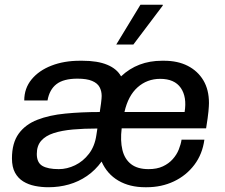

<svg xmlns="http://www.w3.org/2000/svg" viewBox="-20 -776 945 806"><path d="M183 10Q154.2 10 126.8 4.5Q99.2 -1 77.5 -14.4Q55.8 -27.8 43 -51.2Q30.2 -74.8 30.2 -111Q30.2 -176 58.5 -214.9Q86.8 -253.8 137 -273.2Q187.2 -292.8 254.2 -299.2Q321.2 -305.8 398.8 -305.8Q402.5 -329.2 404.1 -342.1Q405.8 -355 406.2 -361.8Q406.8 -368.5 406.8 -373.2Q406.8 -394 397.9 -410.4Q389 -426.8 366.9 -436.2Q344.8 -445.8 305 -445.8Q247 -445.8 217.2 -422.9Q187.5 -400 179.5 -354.2H81.8Q81.8 -405.2 112.5 -442.6Q143.2 -480 196 -500.5Q248.8 -521 314.8 -521H326.2Q389.5 -521 430.1 -504.1Q470.8 -487.2 488.2 -455.5Q557.8 -521 659.8 -521H669Q726.2 -521 768.2 -499.5Q810.2 -478 833.8 -438.6Q857.2 -399.2 857.2 -343.5Q857.2 -332 855.1 -308.8Q853 -285.5 845.2 -237.2H490.8Q484.5 -185.2 493.8 -146.8Q503 -108.2 530.1 -87.1Q557.2 -66 603.5 -66Q638.8 -66 663.6 -77.6Q688.5 -89.2 705.1 -107.9Q721.8 -126.5 730.5 -148.4Q739.2 -170.2 742.2 -189.8H838Q829.8 -129 795.9 -84.1Q762 -39.2 710.1 -14.6Q658.2 10 595.5 10H589.8Q524 10 476.8 -17.8Q429.5 -45.5 406.5 -97.8Q380 -61.2 345 -37.2Q310 -13.2 269.1 -1.6Q228.2 10 183 10ZM226.8 -66Q261.5 -66 295.4 -82.4Q329.2 -98.8 353.5 -130.5Q377.8 -162.2 384.5 -208.5L388.8 -236.5Q333 -236.5 286.1 -232.4Q239.2 -228.2 205.4 -217.2Q171.5 -206.2 153 -185.2Q134.5 -164.2 134.5 -129.8Q134.5 -93.2 157.9 -79.6Q181.2 -66 226.8 -66ZM502.5 -305.8H755Q765.2 -369 738.9 -407Q712.5 -445 652.5 -445Q597.5 -445 557.6 -409.5Q517.8 -374 502.5 -305.8ZM468 -589 569.5 -756H663L663.5 -753L539.8 -589Z"/></svg>

Font: Chivo Medium
Style: Italic
Weight: 500
Italic angle: -8.05°
Designer: Hector Gatti
Foundry: Omnibus-Type
Version: Version 2.002